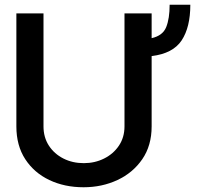

<svg xmlns="http://www.w3.org/2000/svg" viewBox="-20 -784 846 814"><path d="M507.8 -727.3H622.9V-622.2Q670.1 -632.8 684.7 -669.2Q699.2 -705.6 699.2 -763.8H786.9Q786.9 -668.7 750.2 -612.9Q713.4 -557.2 622.9 -546.2V-248.2Q622.9 -166.9 583.3 -109.2Q543.7 -51.5 478 -20.8Q412.3 9.9 334.2 9.9Q253.6 9.9 189.1 -20.8Q124.6 -51.5 87 -109.2Q49.4 -166.9 49.4 -248.2V-727.3H164.4V-248.2Q164.4 -201.7 187.3 -166.5Q210.2 -131.4 248.9 -111.9Q287.6 -92.3 335.2 -92.3Q382.1 -92.3 421.3 -111.9Q460.6 -131.4 484.2 -166.5Q507.8 -201.7 507.8 -248.2Z"/></svg>

Font: Interface Medium
Style: Regular
Weight: 500
Designer: Rasmus Andersson
Foundry: rsms
Version: Version 1.8